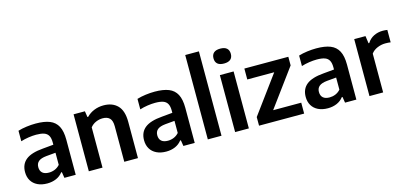

<svg xmlns="http://www.w3.org/2000/svg" viewBox="-69 -1287 3757 1776"><g transform="rotate(-15 1810.0 -399.0)"><path d="M483 -336V0H374.5L365.5 -56.5H358.5Q334 -24 295.2 -7.2Q256.5 9.5 209.5 9.5Q156 9.5 117 -9.5Q78 -28.5 57.2 -63.2Q36.5 -98 36.5 -145Q36.5 -221 88.5 -262.5Q140.5 -304 253 -313L355 -322.5V-344Q355 -385.5 341.8 -409.2Q328.5 -433 300.2 -443Q272 -453 224.5 -453Q191 -453 152 -447.2Q113 -441.5 77 -430V-530.5Q114 -542 159.8 -548Q205.5 -554 246.5 -554Q329.5 -554 381 -533.2Q432.5 -512.5 457.8 -465Q483 -417.5 483 -336ZM355 -129.5V-245.5L265.5 -237.5Q214 -232.5 190.2 -212.8Q166.5 -193 166.5 -157.5Q166.5 -121.5 187.8 -102.5Q209 -83.5 250 -83.5Q279 -83.5 306.2 -94.5Q333.5 -105.5 355 -129.5Z M608.5 -545.5H717L726 -488H733Q764 -520 806.2 -537Q848.5 -554 896.5 -554Q981 -554 1030 -504.2Q1079 -454.5 1079 -347V0H948V-339.5Q948 -394 925 -417.2Q902 -440.5 858 -440.5Q825 -440.5 793 -426.8Q761 -413 739.5 -385.5V0H608.5Z M1622.5 -336V0H1514L1505 -56.5H1498Q1473.5 -24 1434.8 -7.2Q1396 9.5 1349 9.5Q1295.5 9.5 1256.5 -9.5Q1217.5 -28.5 1196.8 -63.2Q1176 -98 1176 -145Q1176 -221 1228 -262.5Q1280 -304 1392.5 -313L1494.5 -322.5V-344Q1494.5 -385.5 1481.2 -409.2Q1468 -433 1439.8 -443Q1411.5 -453 1364 -453Q1330.5 -453 1291.5 -447.2Q1252.5 -441.5 1216.5 -430V-530.5Q1253.5 -542 1299.2 -548Q1345 -554 1386 -554Q1469 -554 1520.5 -533.2Q1572 -512.5 1597.2 -465Q1622.5 -417.5 1622.5 -336ZM1494.5 -129.5V-245.5L1405 -237.5Q1353.5 -232.5 1329.8 -212.8Q1306 -193 1306 -157.5Q1306 -121.5 1327.2 -102.5Q1348.5 -83.5 1389.5 -83.5Q1418.5 -83.5 1445.8 -94.5Q1473 -105.5 1494.5 -129.5Z M1748 0V-808H1879V0Z M2009.5 0V-545.5H2141V0ZM1992.5 -710Q1992.5 -744.5 2013.2 -763Q2034 -781.5 2075.5 -781.5Q2117 -781.5 2137.8 -763Q2158.5 -744.5 2158.5 -710Q2158.5 -675.5 2137.8 -657.2Q2117 -639 2075.5 -639Q2034 -639 2013.2 -657.2Q1992.5 -675.5 1992.5 -710Z M2401.5 -104.5H2670.5V0H2238.5V-82.5L2502 -441H2244V-545.5H2665V-463Z M3170.5 -336V0H3062L3053 -56.5H3046Q3021.5 -24 2982.8 -7.2Q2944 9.5 2897 9.5Q2843.5 9.5 2804.5 -9.5Q2765.5 -28.5 2744.8 -63.2Q2724 -98 2724 -145Q2724 -221 2776 -262.5Q2828 -304 2940.5 -313L3042.5 -322.5V-344Q3042.5 -385.5 3029.2 -409.2Q3016 -433 2987.8 -443Q2959.5 -453 2912 -453Q2878.5 -453 2839.5 -447.2Q2800.5 -441.5 2764.5 -430V-530.5Q2801.5 -542 2847.2 -548Q2893 -554 2934 -554Q3017 -554 3068.5 -533.2Q3120 -512.5 3145.2 -465Q3170.5 -417.5 3170.5 -336ZM3042.5 -129.5V-245.5L2953 -237.5Q2901.5 -232.5 2877.8 -212.8Q2854 -193 2854 -157.5Q2854 -121.5 2875.2 -102.5Q2896.5 -83.5 2937.5 -83.5Q2966.5 -83.5 2993.8 -94.5Q3021 -105.5 3042.5 -129.5Z M3296 -545.5H3404L3414 -474.5H3421Q3445 -513 3484.2 -532.5Q3523.5 -552 3570.5 -552Q3592 -552 3614 -548.5V-429.5Q3594.5 -433 3563 -433Q3524 -433 3486.2 -417Q3448.5 -401 3427 -371.5V0H3296Z"/></g></svg>

Font: Encode Sans SemiBold
Style: Regular
Weight: 600
Designer: Multiple Designers
Foundry: Impallari Type
Version: Version 2.000